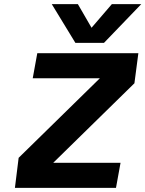

<svg xmlns="http://www.w3.org/2000/svg" viewBox="-20 -907 702 927"><path d="M482 -700H344L230 -887H356L422 -773L520 -887H662ZM160 -650H648L629 -505L237 -121H562L540 0H52L70 -145L462 -529H138Z"/></svg>

Font: Overused Grotesk
Style: Bold Italic
Weight: 700
Italic angle: -10°
Version: Version 0.003